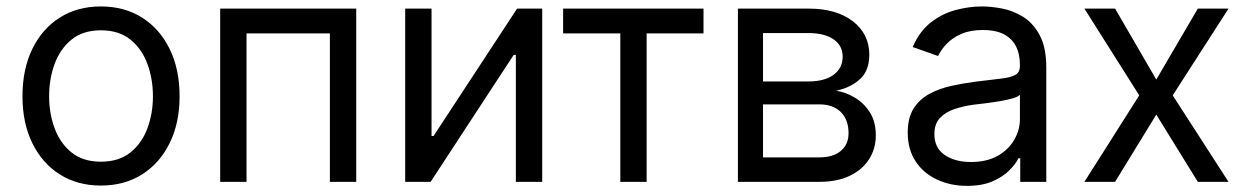

<svg xmlns="http://www.w3.org/2000/svg" viewBox="-20 -573 3934 605"><path d="M297.9 11.7Q224.1 11.7 168.5 -23.4Q112.8 -58.6 81.8 -122.1Q50.8 -185.5 50.8 -269.5Q50.8 -355 81.8 -418.7Q112.8 -482.4 168.5 -517.6Q224.1 -552.7 297.9 -552.7Q372.1 -552.7 427.7 -517.6Q483.4 -482.4 514.6 -418.7Q545.9 -355 545.9 -269.5Q545.9 -185.5 514.6 -122.1Q483.4 -58.6 427.7 -23.4Q372.1 11.7 297.9 11.7ZM297.9 -63.5Q354.5 -63.5 390.6 -92.3Q426.8 -121.1 444.3 -168.2Q461.9 -215.3 461.9 -269.5Q461.9 -324.7 444.3 -372.1Q426.8 -419.4 390.6 -448.5Q354.5 -477.5 297.9 -477.5Q241.7 -477.5 205.8 -448.5Q169.9 -419.4 152.3 -372.1Q134.8 -324.7 134.8 -269.5Q134.8 -215.3 152.3 -168.2Q169.9 -121.1 205.8 -92.3Q241.7 -63.5 297.9 -63.5Z M1102.5 -545.9V0H1019.5V-467.8H756.8V0H673.8V-545.9Z M1688.5 0H1605.5V-399.9H1598.6L1336.9 0H1256.8V-545.9H1339.8V-144.5H1346.2L1609.4 -545.9H1688.5Z M1934.6 0V-467.8H1754.4V-545.9H2196.8V-467.8H2017.6V0Z M2305.2 0V-545.9H2527.8Q2615.7 -545.9 2667.5 -505.9Q2719.2 -465.8 2719.2 -400.4Q2719.2 -350.6 2689.9 -323.7Q2660.6 -296.9 2614.7 -287.1Q2644.5 -282.7 2673.3 -265.6Q2702.1 -248.5 2720.9 -219Q2739.7 -189.5 2739.7 -146.5Q2739.7 -104.5 2718.5 -71.3Q2697.3 -38.1 2657.5 -19Q2617.7 0 2562 0ZM2384.3 -77.1H2562Q2605 -77.1 2629.4 -97.4Q2653.8 -117.7 2653.8 -153.3Q2653.8 -195.8 2629.4 -220Q2605 -244.1 2562 -244.1H2384.3ZM2384.3 -316.4H2527.8Q2578.1 -316.4 2606.7 -337.4Q2635.3 -358.4 2635.3 -394.5Q2635.3 -429.2 2606.7 -449Q2578.1 -468.8 2527.8 -468.8H2384.3Z M3026.9 12.7Q2975.1 12.7 2932.6 -7.1Q2890.1 -26.9 2865.2 -64.5Q2840.3 -102.1 2840.3 -155.3Q2840.3 -202.1 2858.9 -231.2Q2877.4 -260.3 2908.4 -277.1Q2939.5 -293.9 2976.8 -302.2Q3014.2 -310.5 3052.2 -315.4Q3102.1 -321.8 3133.3 -325.2Q3164.6 -328.6 3179.2 -336.9Q3193.8 -345.2 3193.8 -365.2V-368.2Q3193.8 -403.3 3180.9 -428Q3168 -452.6 3142.1 -465.6Q3116.2 -478.5 3077.6 -478.5Q3037.6 -478.5 3009.5 -466.3Q2981.4 -454.1 2963.4 -435.3Q2945.3 -416.5 2936 -396.5L2856 -424.8Q2877.4 -474.6 2913.3 -502.4Q2949.2 -530.3 2991.5 -541.5Q3033.7 -552.7 3074.7 -552.7Q3101.1 -552.7 3135.3 -546.6Q3169.4 -540.5 3201.9 -521.2Q3234.4 -502 3255.6 -463.1Q3276.9 -424.3 3276.9 -359.4V0H3194.8V-74.2H3189Q3180.7 -56.6 3160.6 -36.4Q3140.6 -16.1 3107.7 -1.7Q3074.7 12.7 3026.9 12.7ZM3039.6 -62.5Q3089.4 -62.5 3123.8 -82Q3158.2 -101.6 3176 -132.6Q3193.8 -163.6 3193.8 -197.3V-274.4Q3188.5 -268.1 3170.4 -262.9Q3152.3 -257.8 3128.9 -253.9Q3105.5 -250 3083.5 -247.3Q3061.5 -244.6 3048.3 -243.2Q3015.6 -238.8 2987.3 -229.2Q2959 -219.7 2941.7 -201.2Q2924.3 -182.6 2924.3 -150.4Q2924.3 -106.9 2956.8 -84.7Q2989.3 -62.5 3039.6 -62.5Z M3493.7 -545.9 3623.5 -322.3 3754.4 -545.9H3851.1L3675.3 -272.5L3851.1 0H3754.4L3623.5 -211.9L3493.7 0H3397L3569.8 -272.5L3397 -545.9Z"/></svg>

Font: GitLab Sans
Style: Regular
Weight: 400
Designer: Rasmus Andersson
Foundry: Modifications by GitLab B.V., manufactured by rsms
Version: Version 4.000;git-c8fb6b7